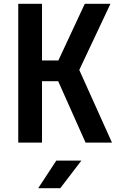

<svg xmlns="http://www.w3.org/2000/svg" viewBox="-20 -750 640 1010"><path d="M201 0V-323H286L430 0H569L397 -382L561 -730H426L287 -432H201V-730H76V0ZM297 240 408 95H276L181 240Z"/></svg>

Font: Tekne LDO
Style: Bold
Weight: 700
Monospace: yes
Designer: Alessio Laiso, Mario Rullo, Paolo Rosset
Foundry: Alessio Laiso
Version: Version 1.000;hotconv 1.0.109;makeotfexe 2.5.65596